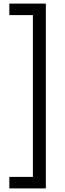

<svg xmlns="http://www.w3.org/2000/svg" viewBox="-20 -888 362 1068"><path d="M32 160V96H163V-804H32V-868H235V160Z"/></svg>

Font: Encode Sans Normal
Style: Regular
Weight: 400
Designer: Pablo Impallari, Andres Torresi
Foundry: Pablo Impallari, Andres Torresi
Version: Version 1.000; ttfautohint (v1.00) -l 8 -r 50 -G 200 -x 14 -